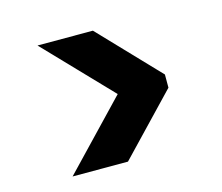

<svg xmlns="http://www.w3.org/2000/svg" viewBox="-72 -589 733 633"><g transform="rotate(-15 294.0 -272.5)"><path d="M103 -49 317 -273 103 -496H292L484 -295V-250L292 -49Z"/></g></svg>

Font: DM Sans 36pt Black
Style: Regular
Weight: 900
Designer: Colophon Foundry, Jonny Pinhorn
Foundry: Colophon Foundry
Version: Version 4.004;gftools[0.9.30]